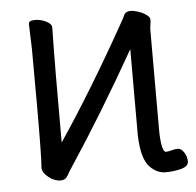

<svg xmlns="http://www.w3.org/2000/svg" viewBox="-42 -526 597 585"><g transform="rotate(-5 256.0 -233.5)"><path d="M433 -115Q433 -84 437 -65Q441 -46 448 -46Q455 -46 465 -49Q475 -52 485 -52Q495 -52 503.5 -39Q512 -26 512 -11Q512 4 489.5 10Q467 16 441.5 16Q416 16 395 -5Q369 -30 367 -104V-367Q259 -177 159 -26Q150 -13 143 0Q136 13 121 13Q102 13 84 -1.5Q66 -16 66 -31Q69 -61 69 -225Q69 -374 68.5 -395Q68 -416 67 -438.5Q66 -461 66 -471Q66 -481 86 -481Q102 -481 119 -473Q136 -465 136 -453L135 -394Q134 -376 134 -102Q236 -253 349 -455Q351 -457 358 -473Q363 -483 378 -483Q388 -483 401.5 -478.5Q415 -474 425.5 -466.5Q436 -459 436 -452Q436 -442 434.5 -435.5Q433 -429 433 -415Z"/></g></svg>

Font: Moon Stars Kai T HW
Style: Regular
Weight: 400
Designer: GuiWonder
Version: Version 1.101